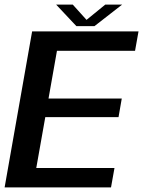

<svg xmlns="http://www.w3.org/2000/svg" viewBox="-35 -811 620 831"><path d="M-15 0H445.5L460.5 -84H122L161 -304H478L492 -384.5H175L211.5 -591H549.5L564.5 -675H104ZM295.5 -698H374L493.5 -791H420.5L339.5 -725L280 -791H208Z"/></svg>

Font: Anybody UltraCondensed Thin Medium
Style: Italic
Weight: 500
Italic angle: -10°
Version: Version 1.111